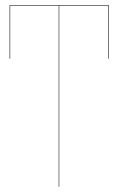

<svg xmlns="http://www.w3.org/2000/svg" viewBox="-20 -700 444 720"><path d="M388.2 -680.2V-480H386.2V-678.2H202.1V0H200.2V-678.2H18.1V-480H16.1V-680.2Z"/></svg>

Font: Fira Sans Compressed Two
Style: Regular
Weight: 100
Width: 1
Designer: Carrois Corporate & Edenspiekermann AG
Foundry: Carrois Corporate GbR & Edenspiekermann AG
Version: Version 4.203;PS 004.203;hotconv 1.0.88;makeotf.lib2.5.64775